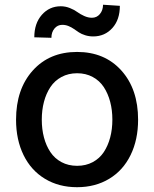

<svg xmlns="http://www.w3.org/2000/svg" viewBox="-20 -769 642 800"><path d="M194.2 -611.5 122.9 -613.6Q122.9 -671.5 154.3 -707.2Q185.7 -742.9 233.3 -742.9Q252.8 -742.9 271.3 -735.4Q289.8 -728 302 -718.9Q314.3 -709.9 330.8 -702.4Q347.3 -695 362.9 -695Q383.2 -695 396.1 -710.4Q409.1 -725.9 409.4 -749.3L479.4 -744.7Q479.4 -686.8 448.2 -652.2Q416.9 -617.5 369 -617.2Q350.5 -617.2 334.9 -622.2Q319.2 -627.1 308.6 -634.2Q297.9 -641.3 287.8 -648.4Q277.7 -655.5 265.4 -660.5Q253.2 -665.5 239.3 -665.5Q219.8 -665.5 207 -650.2Q194.2 -634.9 194.2 -611.5ZM46.9 -270.2Q46.9 -397.7 116.5 -475.1Q186.1 -552.6 301.1 -552.6Q416.2 -552.6 485.8 -475.1Q555.4 -397.7 555.4 -270.2Q555.4 -186.8 524.1 -122.9Q492.9 -58.9 435 -24Q377.1 11 301.1 11Q225.1 11 167.3 -24Q109.4 -58.9 78.1 -122.9Q46.9 -186.8 46.9 -270.2ZM301.5 -78.1Q337.7 -78.1 366.3 -93.4Q394.9 -108.7 412.5 -135.3Q430 -161.9 439.1 -196.2Q448.2 -230.5 448.2 -270.6Q448.2 -310.4 439.1 -344.8Q430 -379.3 412.5 -406.1Q394.9 -432.9 366.3 -448.3Q337.7 -463.8 301.5 -463.8Q264.9 -463.8 236.3 -448.3Q207.7 -432.9 190 -406.1Q172.2 -379.3 163.2 -344.8Q154.1 -310.4 154.1 -270.6Q154.1 -230.5 163.2 -196.2Q172.2 -161.9 190 -135.3Q207.7 -108.7 236.3 -93.4Q264.9 -78.1 301.5 -78.1Z"/></svg>

Font: TID UI Medium
Style: Regular
Weight: 500
Designer: The TID Project Authors
Foundry: Bakken & Bæck
Version: Version 1.001;hotconv 1.0.109;makeotfexe 2.5.65596